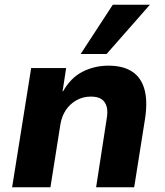

<svg xmlns="http://www.w3.org/2000/svg" viewBox="-20 -787 693 807"><path d="M31 0 111 -501H258L243 -403H245Q277 -460 327 -485.5Q377 -511 436 -511Q496 -511 534 -487Q572 -463 586.5 -414Q601 -365 590 -290L544 0H384L428 -285Q434 -317 428.5 -338Q423 -359 407 -370Q391 -381 362 -381Q329 -381 302 -366Q275 -351 257.5 -325.5Q240 -300 234 -265L192 0ZM319 -560 454 -767H610L428 -560Z"/></svg>

Font: Nunito Sans 8pt ExtraBold
Style: Italic
Weight: 800
Italic angle: -9°
Version: Version 3.101;gftools[0.9.27]